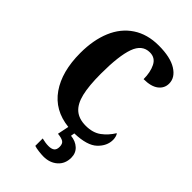

<svg xmlns="http://www.w3.org/2000/svg" viewBox="-283 -820 1156 1156"><g transform="rotate(45 295.5 -242.0)"><path d="M362 10 358 34Q400 38 426.5 62.5Q453 87 453 126Q453 178 418 209Q383 240 329 240Q313 240 288 237Q263 234 249 229V166Q281 174 306 174Q331 174 344 164Q357 154 357 130Q357 103 341.5 93.5Q326 84 294 81L309 8Q180 -6 112.5 -103Q45 -200 45 -358Q45 -468 79.5 -550.5Q114 -633 182.5 -678.5Q251 -724 348 -724Q447 -724 500.5 -690.5Q554 -657 554 -606Q554 -566 521.5 -541Q489 -516 426 -516Q426 -575 405.5 -616Q385 -657 339 -657Q274 -657 247.5 -583Q221 -509 221 -358Q221 -255 236 -192.5Q251 -130 285.5 -100.5Q320 -71 378 -71Q438 -71 476.5 -99.5Q515 -128 542 -172Q548 -166 551.5 -153Q555 -140 555 -128Q555 -76 511.5 -34.5Q468 7 362 10Z"/></g></svg>

Font: Noto Serif CondBlack
Style: Regular
Weight: 900
Width: 3
Designer: Monotype Design Team
Foundry: Monotype Imaging Inc.
Version: Version 1.001